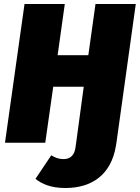

<svg xmlns="http://www.w3.org/2000/svg" viewBox="-20 -716 701 963"><path d="M459 -696 423 -439H269L305 -696H103L5 0H207L247 -281H400L362 0L358 28C352 64 331 82 299 82C273 82 258 75 237 63L158 181C190 207 236 227 308 227C442 227 537 159 561 18L564 0L661 -696Z"/></svg>

Font: Fira Sans Heavy
Style: Italic
Weight: 900
Italic angle: -8°
Designer: bBox Type GmbH & Carrois Corporate GbR & Edenspiekermann AG
Foundry: bBox Type GmbH & Carrois Corporate GbR & Edenspiekermann AG
Version: Version 4.301;PS 004.301;hotconv 1.0.88;makeotf.lib2.5.64775